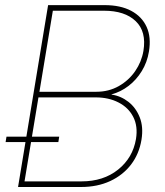

<svg xmlns="http://www.w3.org/2000/svg" viewBox="-20 -748 660 768"><path d="M52.2 0 172.4 -727.5H398.4Q461.9 -727.5 504.6 -704.8Q547.4 -682.1 566.4 -640.6Q585.4 -599.1 575.7 -541.5Q568.8 -499 547.1 -463.6Q525.4 -428.2 494.1 -404.3Q462.9 -380.4 426.3 -370.6V-369.6Q463.4 -364.3 493.7 -340.6Q523.9 -316.9 539.1 -278.3Q554.2 -239.7 545.9 -189Q536.6 -132.3 504.2 -89.8Q471.7 -47.4 420.7 -23.7Q369.6 0 303.7 0ZM78.1 -22.5H306.2Q393.6 -22.5 452.4 -69.6Q511.2 -116.7 523.9 -191.9Q532.2 -243.2 512.9 -280.5Q493.7 -317.9 454.1 -338.1Q414.6 -358.4 363.3 -358.4H133.8ZM137.7 -380.9H365.2Q415 -380.9 455.1 -403.6Q495.1 -426.3 520.8 -463.6Q546.4 -501 553.7 -544.4Q566.4 -621.6 522.9 -663.3Q479.5 -705.1 396 -705.1H191.4ZM2.4 -179.7 5.9 -201.2H216.8L213.4 -179.7Z"/></svg>

Font: Inter 24pt Thin
Style: Italic
Weight: 250
Italic angle: -9.3988°
Version: Version 4.001;git-66647c0bb